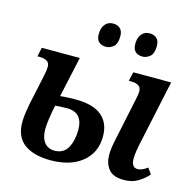

<svg xmlns="http://www.w3.org/2000/svg" viewBox="-110 -863 996 985"><g transform="rotate(15 388.0 -370.5)"><path d="M631 10Q573 10 549.5 -20.5Q526 -51 526 -95Q526 -132 538 -184L582 -393Q586 -409 588.5 -425Q591 -441 591 -449Q591 -471 576 -479.5Q561 -488 537 -488H525L536 -536H737L666 -204Q660 -177 656 -152Q652 -127 652 -108Q652 -87 660 -74.5Q668 -62 686 -62Q708 -62 737 -84L759 -53Q736 -27 705.5 -8.5Q675 10 631 10ZM243 10Q152 10 102 -27Q52 -64 52 -142Q52 -166 56 -192.5Q60 -219 64 -241L98 -399Q105 -433 105 -449Q105 -471 90 -479.5Q75 -488 51 -488H40L50 -536H252L205 -321Q236 -324 255.5 -324.5Q275 -325 286 -325Q381 -325 426 -286.5Q471 -248 471 -179Q471 -117 441 -75Q411 -33 360 -11.5Q309 10 243 10ZM249 -43Q297 -43 318.5 -82Q340 -121 340 -177Q340 -270 256 -270Q226 -270 193 -267Q184 -223 179.5 -190Q175 -157 175 -138Q175 -93 194.5 -68Q214 -43 249 -43ZM560 -626Q536 -626 522 -639Q508 -652 508 -680Q508 -712 523.5 -731.5Q539 -751 566 -751Q589 -751 603.5 -738Q618 -725 618 -697Q618 -657 599.5 -641.5Q581 -626 560 -626ZM366 -626Q342 -626 328 -639Q314 -652 314 -680Q314 -712 329.5 -731.5Q345 -751 372 -751Q395 -751 409.5 -738Q424 -725 424 -697Q424 -657 405.5 -641.5Q387 -626 366 -626Z"/></g></svg>

Font: Noto Serif SemiCondensed SemiBold
Style: Italic
Weight: 600
Width: 4
Italic angle: -12°
Designer: Monotype Design Team
Foundry: Monotype Imaging Inc.
Version: Version 2.014; ttfautohint (v1.8.4.7-5d5b)